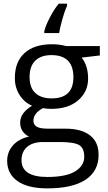

<svg xmlns="http://www.w3.org/2000/svg" viewBox="-20 -786 588 1046"><path d="M261.2 -250Q379.9 -250 379.9 -365.2Q379.9 -485.8 259.8 -485.8Q202.6 -485.8 171.9 -455.1Q141.1 -424.8 141.1 -366.2Q141.1 -307.6 172.9 -278.8Q204.6 -250 261.2 -250ZM97.2 86.9Q97.2 178.2 238.8 178.2Q340.8 177.7 389.6 147.5Q438.5 117.2 439 69.3Q439 21.5 412.1 4.9Q385.3 -11.7 311 -12.2H213.9Q158.7 -12.2 127.9 14.2Q97.2 40.5 97.2 86.9ZM258.8 -192.9Q234.9 -192.9 213.9 -196.8Q162.1 -169.4 162.1 -127.9Q162.1 -106.4 180.2 -95.7Q198.2 -85 242.2 -85H336.9Q423.8 -85 470.7 -48.3Q517.6 -11.7 517.1 58.1Q517.1 146.5 445.8 193.4Q374.5 240.2 237.8 240.2Q132.8 240.2 76.2 201.2Q19.5 162.1 19 90.8Q19 42 50.3 6.3Q81.5 -29.3 138.2 -42Q117.2 -51.3 103.5 -70.8Q89.8 -90.8 89.8 -118.2Q89.8 -170.9 154.8 -210Q113.3 -227.1 86.9 -268.1Q60.5 -309.1 61 -361.8Q61 -449.2 113.8 -497.1Q166.5 -544.9 263.2 -544.9Q305.2 -544.9 338.9 -535.2H523.9V-483.9L424.8 -472.2Q460 -428.2 460 -357.4Q460 -286.6 406.2 -239.7Q352.5 -192.9 258.8 -192.9ZM221.2 -606V-615.2Q227.5 -644.5 252 -691.4Q276.4 -738.3 300.3 -766.1H345.2V-753.9Q331.1 -723.6 318.4 -676.8Q305.7 -629.9 302.2 -606Z"/></svg>

Font: OpenSans-Regular
Style: Regular
Weight: 400
Foundry: Ascender Corporation
Version: Version 1.10